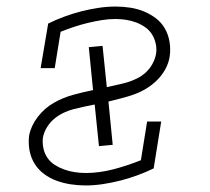

<svg xmlns="http://www.w3.org/2000/svg" viewBox="-20 -558 640 586"><path d="M241 8Q218 8 195.5 4.5Q173 1 152.5 -6.5Q132 -14 114.5 -27Q97 -40 85.5 -58.5Q74 -77 70 -99.5Q66 -122 69 -145Q75 -175 95.5 -201.5Q116 -228 144 -244Q172 -260 203 -268.5Q234 -277 264 -283L251 -414L293 -418L306 -292Q322 -296 337 -299Q352 -302 367.5 -306.5Q383 -311 398 -318.5Q413 -326 425 -337Q437 -348 445 -362.5Q453 -377 456 -392Q459 -408 455.5 -424Q452 -440 444 -453Q436 -466 423 -475Q410 -484 395.5 -489.5Q381 -495 365 -497.5Q349 -500 332 -500Q311 -500 290 -496.5Q269 -493 248 -488Q227 -483 206 -476Q185 -469 165 -461L147 -350H104L127 -486Q151 -498 177 -507.5Q203 -517 228.5 -523.5Q254 -530 280.5 -534Q307 -538 333 -538Q356 -538 378 -534.5Q400 -531 419.5 -523Q439 -515 456 -502Q473 -489 483.5 -470.5Q494 -452 497.5 -430Q501 -408 498 -386Q495 -366 485 -347.5Q475 -329 460 -314Q445 -299 427 -288Q409 -277 389.5 -270Q370 -263 350 -258Q330 -253 311 -248L324 -116L282 -112L269 -239Q253 -236 237 -232.5Q221 -229 205 -225Q189 -221 173.5 -213.5Q158 -206 145 -195Q132 -184 123 -169Q114 -154 111 -138Q109 -122 112.5 -105.5Q116 -89 125 -76Q134 -63 147.5 -54.5Q161 -46 176.5 -40.5Q192 -35 208.5 -32.5Q225 -30 242 -30Q263 -30 284.5 -33Q306 -36 327 -41.5Q348 -47 369 -54Q390 -61 410 -69L429 -187H472L449 -44Q424 -32 398 -22.5Q372 -13 346 -6.5Q320 0 293.5 4Q267 8 241 8Z"/></svg>

Font: Iosevka Slab XLtEx
Style: Italic
Weight: 200
Width: 7
Italic angle: -9°
Monospace: yes
Designer: Belleve Invis
Foundry: Belleve Invis
Version: Version 11.1.0; ttfautohint (v1.8.3)